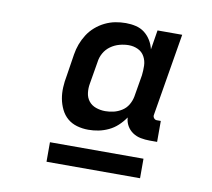

<svg xmlns="http://www.w3.org/2000/svg" viewBox="-63 -771 727 659"><g transform="rotate(10 300.0 -442.0)"><path d="M261 -317Q240 -317 221 -322.5Q202 -328 188 -340Q174 -352 165.5 -369.5Q157 -387 153.5 -406Q150 -425 151 -445.5Q152 -466 156 -486L168 -563Q171 -582 177.5 -599.5Q184 -617 194.5 -633.5Q205 -650 220 -663Q235 -676 252.5 -684.5Q270 -693 288 -696.5Q306 -700 325 -700Q343 -700 360 -696Q377 -692 390 -682Q403 -672 412 -657.5Q421 -643 425 -626L436 -694H522L474 -406Q473 -400 477 -395Q481 -390 487 -390H501V-317H475Q459 -317 443.5 -320Q428 -323 415.5 -331.5Q403 -340 395.5 -353Q388 -366 387 -382Q376 -366 362 -353Q348 -340 331 -332Q314 -324 296.5 -320.5Q279 -317 261 -317ZM307 -390Q322 -390 336.5 -393.5Q351 -397 364.5 -405.5Q378 -414 386 -427.5Q394 -441 397 -456L410 -533Q412 -550 411.5 -567Q411 -584 403 -598.5Q395 -613 380 -620Q365 -627 348 -627Q332 -627 315.5 -622.5Q299 -618 285 -608Q271 -598 262.5 -583Q254 -568 252 -551L239 -474Q236 -458 238 -441.5Q240 -425 249.5 -413Q259 -401 274.5 -395.5Q290 -390 307 -390ZM139 -184V-252H465V-184Z"/></g></svg>

Font: Iosevka Curly Slab SmBdEx
Style: Italic
Weight: 600
Width: 7
Italic angle: -9°
Monospace: yes
Designer: Belleve Invis
Foundry: Belleve Invis
Version: Version 11.1.0; ttfautohint (v1.8.3)